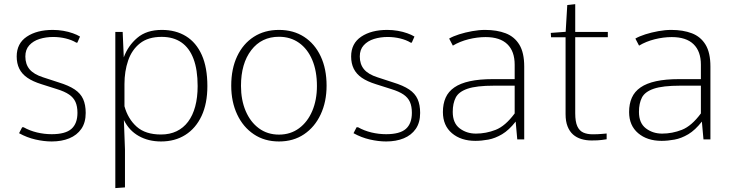

<svg xmlns="http://www.w3.org/2000/svg" viewBox="-20 -685 3597 943"><path d="M233.9 9.8Q196.3 9.8 154.3 0.2Q112.3 -9.3 73.7 -30.8L88.9 -60.1H95.7Q126 -43 161.9 -34.4Q197.8 -25.9 233.9 -25.9Q301.3 -25.9 330.8 -52Q360.4 -78.1 360.4 -130.9Q360.4 -162.6 350.8 -184.1Q341.3 -205.6 319.3 -220.7Q297.4 -235.8 258.8 -247.6L183.6 -271.5Q141.1 -284.7 114.3 -303.2Q87.4 -321.8 74.7 -347.7Q62 -373.5 62 -407.7Q62 -471.7 111.6 -504.9Q161.1 -538.1 239.3 -538.1Q265.6 -538.1 291 -533.7Q316.4 -529.3 337.6 -521.7Q358.9 -514.2 373 -505.4L359.9 -475.6H354.5Q333 -488.8 303 -496.1Q272.9 -503.4 241.2 -503.4Q205.6 -503.4 174.3 -493.7Q143.1 -483.9 123.8 -462.6Q104.5 -441.4 104.5 -407.7Q104.5 -369.6 125.2 -344.7Q146 -319.8 191.9 -305.2L268.1 -280.3Q317.9 -265.1 346.9 -245.6Q376 -226.1 388.4 -198.2Q400.9 -170.4 400.9 -130.4Q400.9 -83 379.4 -52Q357.9 -21 320.3 -5.6Q282.7 9.8 233.9 9.8Z M546.4 238.8V-528.3H582.5L587.9 -403.3Q608.4 -460 654.1 -499Q699.7 -538.1 774.9 -538.1Q843.3 -538.1 893.6 -507.1Q943.8 -476.1 971.2 -414.8Q998.5 -353.5 998.5 -262.2Q998.5 -176.3 970 -115.5Q941.4 -54.7 890.4 -22.5Q839.4 9.8 771 9.8Q709 9.8 661.4 -17.1Q613.8 -43.9 588.4 -95.7L593.8 48.8V235.4ZM770.5 -24.4Q814 -24.4 847.4 -40.5Q880.9 -56.6 903.8 -87.2Q926.8 -117.7 938.7 -161.9Q950.7 -206.1 950.7 -262.2Q950.7 -342.3 930.4 -396Q910.2 -449.7 870.8 -476.8Q831.5 -503.9 773.9 -503.9Q707.5 -503.9 667.5 -472.2Q627.4 -440.4 609.4 -387.7Q591.3 -335 591.3 -272V-163.1Q608.4 -101.1 651.4 -62.7Q694.3 -24.4 770.5 -24.4Z M1350.1 9.8Q1279.3 9.8 1226.6 -25.6Q1173.8 -61 1144.8 -123Q1115.7 -185.1 1115.7 -264.2Q1115.7 -347.2 1144.8 -408.7Q1173.8 -470.2 1226.6 -504.2Q1279.3 -538.1 1350.1 -538.1Q1420.9 -538.1 1473.4 -504.2Q1525.9 -470.2 1554.9 -408.7Q1584 -347.2 1584 -264.2Q1584 -185.1 1554.9 -123Q1525.9 -61 1473.4 -25.6Q1420.9 9.8 1350.1 9.8ZM1350.1 -23.9Q1406.7 -23.9 1448.7 -54.9Q1490.7 -85.9 1513.7 -140.1Q1536.6 -194.3 1536.6 -262.7Q1536.6 -335.9 1513.7 -390.4Q1490.7 -444.8 1448.7 -474.6Q1406.7 -504.4 1350.1 -504.4Q1264.6 -504.4 1214.1 -438.7Q1163.6 -373 1163.6 -263.2Q1163.6 -194.3 1186.5 -140.1Q1209.5 -85.9 1251.5 -54.9Q1293.5 -23.9 1350.1 -23.9Z M1876.5 9.8Q1838.9 9.8 1796.9 0.2Q1754.9 -9.3 1716.3 -30.8L1731.4 -60.1H1738.3Q1768.6 -43 1804.4 -34.4Q1840.3 -25.9 1876.5 -25.9Q1943.8 -25.9 1973.4 -52Q2002.9 -78.1 2002.9 -130.9Q2002.9 -162.6 1993.4 -184.1Q1983.9 -205.6 1961.9 -220.7Q1939.9 -235.8 1901.4 -247.6L1826.2 -271.5Q1783.7 -284.7 1756.8 -303.2Q1730 -321.8 1717.3 -347.7Q1704.6 -373.5 1704.6 -407.7Q1704.6 -471.7 1754.2 -504.9Q1803.7 -538.1 1881.8 -538.1Q1908.2 -538.1 1933.6 -533.7Q1959 -529.3 1980.2 -521.7Q2001.5 -514.2 2015.6 -505.4L2002.4 -475.6H1997.1Q1975.6 -488.8 1945.6 -496.1Q1915.5 -503.4 1883.8 -503.4Q1848.1 -503.4 1816.9 -493.7Q1785.6 -483.9 1766.4 -462.6Q1747.1 -441.4 1747.1 -407.7Q1747.1 -369.6 1767.8 -344.7Q1788.6 -319.8 1834.5 -305.2L1910.6 -280.3Q1960.4 -265.1 1989.5 -245.6Q2018.6 -226.1 2031 -198.2Q2043.5 -170.4 2043.5 -130.4Q2043.5 -83 2022 -52Q2000.5 -21 1962.9 -5.6Q1925.3 9.8 1876.5 9.8Z M2314.9 6.8Q2244.1 6.8 2199.7 -30.8Q2155.3 -68.4 2155.3 -134.8Q2155.3 -174.8 2168.7 -205.1Q2182.1 -235.4 2211.4 -255.6Q2240.7 -275.9 2287.6 -286.1Q2334.5 -296.4 2400.9 -296.4H2507.8V-367.2Q2507.8 -433.1 2471.7 -468Q2435.5 -502.9 2364.7 -502.9Q2324.2 -502.9 2281.2 -492.2Q2238.3 -481.4 2204.1 -460.9L2186 -495.6Q2205.1 -506.8 2235.1 -516.4Q2265.1 -525.9 2298.8 -532Q2332.5 -538.1 2362.3 -538.1Q2420.4 -538.1 2463.6 -521.5Q2506.8 -504.9 2530.8 -465.6Q2554.7 -426.3 2554.7 -357.9V-0.5H2520.5L2512.7 -87.9Q2480 -45.9 2445.8 -25.6Q2411.6 -5.4 2378.2 0.7Q2344.7 6.8 2314.9 6.8ZM2317.4 -28.8Q2367.2 -28.8 2414.6 -47.4Q2461.9 -65.9 2507.8 -127.9V-264.2H2406.2Q2320.3 -264.2 2276.6 -249.3Q2232.9 -234.4 2218.3 -205.8Q2203.6 -177.2 2203.6 -135.3Q2203.6 -80.6 2237.5 -54.7Q2271.5 -28.8 2317.4 -28.8Z M2885.3 4.9Q2858.4 4.9 2835 -2.2Q2811.5 -9.3 2794.4 -24.4Q2777.3 -39.6 2767.6 -64.2Q2757.8 -88.9 2757.8 -124.5V-502H2686.5L2685.1 -523.4L2758.3 -528.8L2766.1 -660.2L2805.2 -664.6V-528.3H2965.3V-502.4H2805.2V-128.9Q2805.2 -87.4 2815.4 -64.9Q2825.7 -42.5 2845 -33.9Q2864.3 -25.4 2890.6 -25.4Q2916.5 -25.4 2936.3 -27.3Q2956.1 -29.3 2959.5 -29.3V-1Q2952.1 0 2935.3 2.4Q2918.5 4.9 2885.3 4.9Z M3229.5 6.8Q3158.7 6.8 3114.3 -30.8Q3069.8 -68.4 3069.8 -134.8Q3069.8 -174.8 3083.3 -205.1Q3096.7 -235.4 3126 -255.6Q3155.3 -275.9 3202.1 -286.1Q3249 -296.4 3315.4 -296.4H3422.4V-367.2Q3422.4 -433.1 3386.2 -468Q3350.1 -502.9 3279.3 -502.9Q3238.8 -502.9 3195.8 -492.2Q3152.8 -481.4 3118.7 -460.9L3100.6 -495.6Q3119.6 -506.8 3149.7 -516.4Q3179.7 -525.9 3213.4 -532Q3247.1 -538.1 3276.9 -538.1Q3335 -538.1 3378.2 -521.5Q3421.4 -504.9 3445.3 -465.6Q3469.2 -426.3 3469.2 -357.9V-0.5H3435.1L3427.2 -87.9Q3394.5 -45.9 3360.4 -25.6Q3326.2 -5.4 3292.7 0.7Q3259.3 6.8 3229.5 6.8ZM3231.9 -28.8Q3281.7 -28.8 3329.1 -47.4Q3376.5 -65.9 3422.4 -127.9V-264.2H3320.8Q3234.9 -264.2 3191.2 -249.3Q3147.5 -234.4 3132.8 -205.8Q3118.2 -177.2 3118.2 -135.3Q3118.2 -80.6 3152.1 -54.7Q3186 -28.8 3231.9 -28.8Z"/></svg>

Font: Comme Thin
Style: Regular
Weight: 250
Version: Version 1.000;gftools[0.9.27]